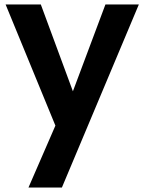

<svg xmlns="http://www.w3.org/2000/svg" viewBox="-20 -574 645 856"><path d="M599 -554 256 262H107L227 -14L5 -554H162L305 -167L450 -554Z"/></svg>

Font: MSTAGE SemiBold
Style: Regular
Weight: 600
Designer: Ninad Kale (Devanagari), Jonny Pinhorn (Latin)
Foundry: Indian Type Foundry
Version: 4.004